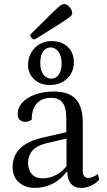

<svg xmlns="http://www.w3.org/2000/svg" viewBox="-20 -912 526 944"><path d="M151 12Q104 12 73 -15.5Q42 -43 42 -89Q42 -146 78.5 -182Q115 -218 188 -235L319 -265L306 -254V-329Q306 -382 288 -406.5Q270 -431 232 -431Q186 -431 161 -403.5Q136 -376 136 -324Q131 -319 122 -316Q113 -313 104 -313Q87 -313 77 -323Q67 -333 67 -350Q67 -383 90 -408Q113 -433 153.5 -447.5Q194 -462 244 -462Q318 -462 352.5 -425Q387 -388 387 -307V-72Q387 -55 394 -46Q401 -37 414 -37Q425 -37 438.5 -43Q452 -49 461 -56L468 -29Q452 -10 427 1Q402 12 379 12Q347 12 329 -8.5Q311 -29 311 -67H307Q279 -29 238 -8.5Q197 12 151 12ZM189 -35Q225 -35 258 -53Q291 -71 313 -103L307 -86V-236L320 -234L206 -207Q163 -197 140.5 -172.5Q118 -148 118 -111Q118 -76 137 -55.5Q156 -35 189 -35ZM224 -494Q178 -494 148 -522Q118 -550 118 -593Q118 -627 133.5 -653.5Q149 -680 175 -695Q201 -710 234 -710Q283 -710 313 -681.5Q343 -653 343 -606Q343 -557 310 -525.5Q277 -494 224 -494ZM232 -525Q256 -526 269.5 -546Q283 -566 283 -600Q283 -635 268 -656.5Q253 -678 229 -679Q205 -678 191.5 -658.5Q178 -639 178 -603Q178 -567 192.5 -546.5Q207 -526 232 -525ZM151 -718Q143 -718 136 -724.5Q129 -731 129 -742Q184 -796 215 -827Q246 -858 261 -871.5Q276 -885 282.5 -888.5Q289 -892 295 -892Q305 -892 314 -885Q323 -878 329 -867.5Q335 -857 335 -846Q335 -841 331 -836Q327 -831 310 -819Q293 -807 255.5 -783.5Q218 -760 151 -718Z"/></svg>

Font: Petrona
Style: Regular
Weight: 400
Designer: Ringo R. Seeber
Foundry: Ringo R. Seeber
Version: Version 2.001; ttfautohint (v1.8.3)